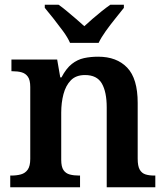

<svg xmlns="http://www.w3.org/2000/svg" viewBox="-20 -786 699 806"><path d="M23 0V-49H27Q50 -49 68 -54Q86 -59 96.5 -74Q107 -89 107 -119V-421Q107 -450 97 -464Q87 -478 70.5 -482.5Q54 -487 32 -487H28V-536H220L233 -461H238Q258 -499 281.5 -517.5Q305 -536 332.5 -542Q360 -548 392 -548Q470 -548 514 -502Q558 -456 558 -354V-120Q558 -89 566.5 -74Q575 -59 590.5 -54Q606 -49 628 -49H632V0H428V-335Q428 -400 407.5 -435.5Q387 -471 337 -471Q299 -471 277.5 -449Q256 -427 246.5 -391Q237 -355 237 -313V-115Q237 -86 246.5 -72Q256 -58 273 -53.5Q290 -49 312 -49H316V0ZM274 -606Q264 -629 244.5 -655.5Q225 -682 204.5 -708Q184 -734 168 -753V-766H226Q242 -755 261 -739Q280 -723 299.5 -706.5Q319 -690 334 -676Q349 -690 368 -706.5Q387 -723 407 -739Q427 -755 443 -766H500V-753Q485 -734 464 -708Q443 -682 424 -655.5Q405 -629 394 -606Z"/></svg>

Font: Noto Serif Armenian SemiBold
Style: Regular
Weight: 600
Version: Version 2.007